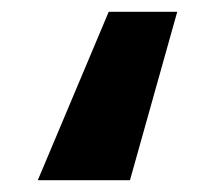

<svg xmlns="http://www.w3.org/2000/svg" viewBox="-20 -171 363 325"><path d="M280 -151 200 134H44L164 -151Z"/></svg>

Font: FiraGO ExtraBold
Style: Regular
Weight: 800
Designer: bBox Type
Foundry: bBox Type GmbH
Version: Version 1.001;PS 001.001;hotconv 1.0.88;makeotf.lib2.5.64775